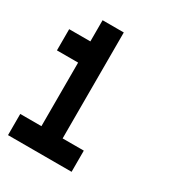

<svg xmlns="http://www.w3.org/2000/svg" viewBox="-130 -1077 593 654"><g transform="rotate(30 166.5 -750.0)"><path d="M83.3 -916.7V-1000H166.7V-583.3H250V-500H0V-583.3H83.3V-833.3H0V-916.7Z"/></g></svg>

Font: Galmuri11 Regular
Style: Regular
Weight: 400
Designer: Minseo Lee (Quiple)
Version: Version 2.356;hotconv 1.1.0;makeotfexe 2.6.0 DEVELOPMENT